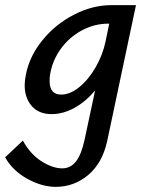

<svg xmlns="http://www.w3.org/2000/svg" viewBox="-78 -438 572 747"><path d="M451 -418 339 111Q320 197 265 243Q210 289 139 289Q85 289 28 257.5Q-29 226 -58 174L11 109Q40 162 83.5 189.5Q127 217 164 217Q197 217 218 189.5Q239 162 251 106L292 -86Q255 -42 211 -18Q167 6 123 6Q73 6 45.5 -25.5Q18 -57 18 -107Q18 -124 23 -149Q37 -220 87.5 -282Q138 -344 210 -381Q282 -418 355 -418ZM333 -278 347 -346H344Q289 -346 240 -319.5Q191 -293 158.5 -248Q126 -203 117 -149Q115 -139 115 -123Q115 -70 160 -70Q195 -70 231 -99.5Q267 -129 294.5 -177Q322 -225 333 -278Z"/></svg>

Font: Ysabeau Infant Semibold
Style: Italic
Weight: 600
Italic angle: -12°
Designer: Christian Thalmann (Catharsis Fonts)
Version: Version 0.003